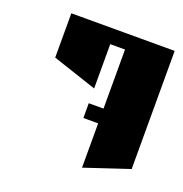

<svg xmlns="http://www.w3.org/2000/svg" viewBox="-91 -580 581 611"><g transform="rotate(20 200.0 -275.0)"><path d="M50 -500H400V-100L250 -50V-200H200V-250H250V-450H200V-300L50 -350Z"/></g></svg>

Font: SOV_Meka
Style: Book
Weight: 400
Version: Version 1.00